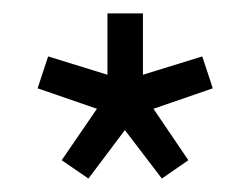

<svg xmlns="http://www.w3.org/2000/svg" viewBox="-20 -802 378 290"><path d="M168.6 -605.5 113.6 -532.3 73.2 -560 126.4 -637.7 36.8 -668.6 52.7 -716.8 142.3 -689.1V-781.8H195.9V-689.1L285.5 -716.8L301.4 -668.6L211.8 -637.7L264.5 -560L224.5 -532.3Z"/></svg>

Font: Spartan MB SemBd
Style: Regular
Weight: 600
Designer: Matt Bailey, Mirko Velimirovic
Foundry: Matt Bailey
Version: Version 1.005